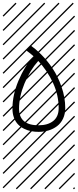

<svg xmlns="http://www.w3.org/2000/svg" viewBox="-23 -978 577 1424"><path d="M260.7 -525.9Q199.7 -457.5 158.9 -359.4Q118.2 -261.2 118.2 -172.9Q118.2 -48.8 263.2 -48.8Q331.5 -48.8 371.8 -80.8Q412.1 -112.8 412.1 -176.3Q412.1 -272.9 369.9 -363.8Q327.6 -454.6 260.7 -525.9ZM226.1 -560.5Q203.1 -581.5 174.8 -601.6L203.1 -641.6Q239.7 -616.2 277.8 -578.6Q328.1 -528.8 367.4 -470Q406.7 -411.1 433.8 -333Q460.9 -254.9 460.9 -176.3Q460.9 -132.3 444.6 -97.9Q428.2 -63.5 400.4 -42.5Q372.6 -21.5 337.6 -10.7Q302.7 0 263.2 0Q234.4 0 208 -5.1Q181.6 -10.3 155.8 -22.9Q129.9 -35.6 111.1 -54.9Q92.3 -74.2 80.8 -104.5Q69.3 -134.8 69.3 -172.9Q69.3 -272.9 113.8 -379.2Q158.2 -485.4 226.1 -560.5ZM526.9 410.6 533.7 417.5 525.4 425.8 518.6 418.9ZM526.9 304.7 533.7 311.5 419.4 425.8 412.6 418.9ZM526.9 198.7 533.7 205.6 313.5 425.8 306.6 418.9ZM526.9 92.3 533.7 99.1 207.5 425.8 200.7 418.9ZM526.9 -13.2 533.7 -6.3 101.6 425.8 94.7 418.9ZM526.9 -119.1 533.7 -112.3 3.4 418 -3.4 411.1ZM526.9 -225.6 533.7 -218.8 3.4 311.5 -3.4 304.7ZM526.9 -331.5 533.7 -324.7 3.4 205.6 -3.4 198.7ZM526.9 -438 533.7 -431.2 3.4 99.1 -3.4 92.3ZM526.9 -543.5 533.7 -536.6 3.4 -6.3 -3.4 -13.2ZM526.9 -649.4 533.7 -642.6 3.4 -112.3 -3.4 -119.1ZM526.9 -755.9 533.7 -749 3.4 -218.8 -3.4 -225.6ZM526.9 -861.8 533.7 -855 3.4 -324.7 -3.4 -331.5ZM516.6 -958 523.4 -951.2 3.4 -431.2 -3.4 -438ZM411.1 -958 418 -951.2 3.4 -536.6 -3.4 -543.5ZM305.2 -958 312 -951.2 3.4 -642.6 -3.4 -649.4ZM198.7 -958 205.6 -951.2 3.4 -749 -3.4 -755.9ZM92.3 -958 99.1 -951.2 3.4 -855 -3.4 -861.8Z"/></svg>

Font: AzarMehrMSRS2
Style: Regular
Weight: 1
Designer: Amin Abedi
Version: Version 1.00